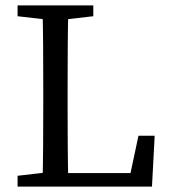

<svg xmlns="http://www.w3.org/2000/svg" viewBox="-20 -690 637 710"><path d="M175 -55H185V0H45V-40ZM175 -615 45 -630V-670H325V-630L195 -615ZM140 -360Q140 -439 139.5 -516.5Q139 -594 137 -670H233Q231 -593 230.5 -515Q230 -437 230 -360V-290Q230 -226 230.5 -151Q231 -76 233 0H137Q139 -77 139.5 -155Q140 -233 140 -310ZM492 -188H552L542 0H185V-50H507L452 0Z"/></svg>

Font: Adobe Variable Font Prototype
Style: Regular
Weight: 389
Designer: Frank Grießhammer
Foundry: Adobe
Version: Version 1.004;hotconv 1.0.113;makeotfexe 2.5.65598